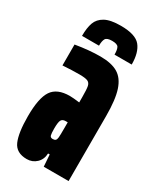

<svg xmlns="http://www.w3.org/2000/svg" viewBox="-176 -734 671 803"><g transform="rotate(30 159.5 -332.0)"><path d="M12 -150Q12 -238 36.5 -274.5Q61 -311 122 -311Q137 -311 169 -307V-332Q169 -370 166 -384.5Q163 -399 151.5 -404Q140 -409 111 -409Q76 -409 31 -406V-507Q97 -518 150 -518Q204 -518 235 -499.5Q266 -481 280.5 -437Q295 -393 295 -314V0H175L171 -57H163Q162 -28 143 -10Q124 8 97 8Q46 8 29 -31Q12 -70 12 -150ZM168 -138Q169 -148 169 -184V-211H159Q144 -211 138.5 -201Q133 -191 133 -160Q133 -137 135.5 -128Q138 -119 149 -119Q158 -119 162.5 -123Q167 -127 168 -138ZM280 -554H197Q197 -578 191 -588.5Q185 -599 160 -599Q135 -599 128.5 -588Q122 -577 122 -554H40Q40 -593 49 -618Q58 -643 84 -657.5Q110 -672 160 -672Q231 -672 255.5 -642Q280 -612 280 -554Z"/></g></svg>

Font: Saira Ultra Condensed Black
Style: Regular
Weight: 900
Width: 1
Designer: Hector Gatti with collaboration of the Omnibus-Type team
Foundry: Omnibus-Type
Version: Version 1.001; ttfautohint (v1.8)